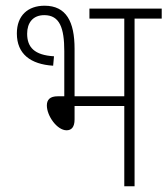

<svg xmlns="http://www.w3.org/2000/svg" viewBox="-20 -652 586 672"><path d="M136 -632C78 -632 39 -598 39 -535C39 -463 87 -427 166 -422L169 -455C100 -459 75 -487 75 -534C75 -572 95 -599 135 -599C189 -599 205 -554 205 -473V-315H182C155 -315 144 -303 144 -283C144 -246 180 -196 213 -196C230 -196 241 -207 241 -234V-281H415V0H451V-587H546V-622H293V-587H415V-315H241V-481C241 -576 212 -632 136 -632Z"/></svg>

Font: Noto Sans Devanagari Condensed ExtraLight
Style: Regular
Weight: 200
Width: 3
Designer: Jelle Bosma - Monotype Design Team
Foundry: Monotype Imaging Inc.
Version: Version 2.004